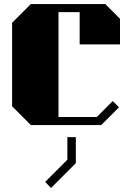

<svg xmlns="http://www.w3.org/2000/svg" viewBox="-20 -620 645 952"><path d="M375 -400V-560H270V-40H460L539 -119L570 -88L482 0H133L40 -93V-507L133 -600H502L575 -527V-400ZM204 282 314 172V60H356V189L233 312Z"/></svg>

Font: Kumar One
Style: Regular
Weight: 400
Designer: Parimal Parmar
Foundry: Indian Type Foundry
Version: Version 1.001;PS 1.001;hotconv 1.0.88;makeotf.lib2.5.647800